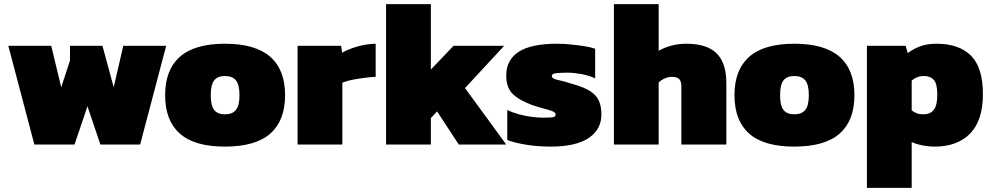

<svg xmlns="http://www.w3.org/2000/svg" viewBox="-20 -694 4760 922"><path d="M145 0 20 -474H226L274 -275L316 -403V-474H472L526 -275L572 -474H778L653 0H462L400 -184L338 0Z M1060 10Q914 10 843.5 -52.5Q773 -115 773 -237Q773 -359 844 -421.5Q915 -484 1060 -484Q1206 -484 1277.5 -421.5Q1349 -359 1349 -237Q1349 -115 1278 -52.5Q1207 10 1060 10ZM1060 -145Q1096 -145 1113 -166Q1130 -187 1130 -237Q1130 -287 1113 -308Q1096 -329 1060 -329Q1025 -329 1008.5 -308Q992 -287 992 -237Q992 -187 1008.5 -166Q1025 -145 1060 -145Z M1409 0V-474H1618L1623 -441Q1650 -457 1694 -470Q1738 -483 1784 -484V-325Q1759 -324 1728.5 -320Q1698 -316 1670.5 -310.5Q1643 -305 1624 -297V0Z M1834 0V-674H2049V-360L2158 -474H2401L2213 -271L2411 0H2183L2079 -159L2049 -127V0Z M2625 10Q2561 10 2504 0.5Q2447 -9 2416 -22V-166Q2440 -154 2470.5 -145.5Q2501 -137 2532 -133Q2563 -129 2585 -129Q2614 -129 2631 -130.5Q2648 -132 2648 -144Q2648 -154 2632.5 -160Q2617 -166 2592 -172.5Q2567 -179 2537 -189Q2472 -213 2441.5 -243.5Q2411 -274 2411 -332Q2411 -406 2470.5 -445Q2530 -484 2655 -484Q2686 -484 2721 -480.5Q2756 -477 2787.5 -472Q2819 -467 2838 -460V-318Q2807 -332 2771 -338.5Q2735 -345 2706 -345Q2680 -345 2655 -343Q2630 -341 2630 -329Q2630 -316 2659.5 -310Q2689 -304 2732 -290Q2785 -275 2814.5 -256Q2844 -237 2856 -210Q2868 -183 2868 -144Q2868 -72 2806.5 -31Q2745 10 2625 10Z M2928 0V-674H3143V-450Q3166 -464 3201 -474Q3236 -484 3276 -484Q3375 -484 3421.5 -437.5Q3468 -391 3468 -295V0H3252V-278Q3252 -304 3241.5 -314.5Q3231 -325 3205 -325Q3189 -325 3171.5 -317Q3154 -309 3143 -298V0Z M3794 10Q3648 10 3577.5 -52.5Q3507 -115 3507 -237Q3507 -359 3578 -421.5Q3649 -484 3794 -484Q3940 -484 4011.5 -421.5Q4083 -359 4083 -237Q4083 -115 4012 -52.5Q3941 10 3794 10ZM3794 -145Q3830 -145 3847 -166Q3864 -187 3864 -237Q3864 -287 3847 -308Q3830 -329 3794 -329Q3759 -329 3742.5 -308Q3726 -287 3726 -237Q3726 -187 3742.5 -166Q3759 -145 3794 -145Z M4143 208V-474H4329L4339 -439Q4367 -460 4400 -472Q4433 -484 4478 -484Q4585 -484 4642.5 -427Q4700 -370 4700 -242Q4700 -115 4638.5 -52.5Q4577 10 4469 10Q4439 10 4409 4Q4379 -2 4358 -12V208ZM4415 -145Q4447 -145 4464 -166.5Q4481 -188 4481 -240Q4481 -291 4464.5 -310Q4448 -329 4416 -329Q4383 -329 4358 -307V-164Q4371 -154 4383.5 -149.5Q4396 -145 4415 -145Z"/></svg>

Font: Kanit ExtraBold
Style: Regular
Weight: 800
Designer: Katatrad Team
Foundry: CadsonDemak
Version: Version 2.000; ttfautohint (v1.8.3)